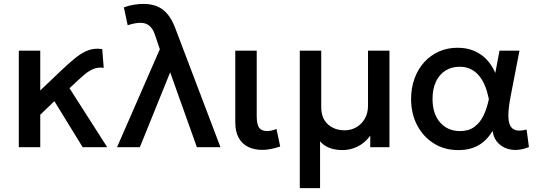

<svg xmlns="http://www.w3.org/2000/svg" viewBox="-20 -755 2768 985"><path d="M76.5 0V-495H186.5V-291L299.5 -398.5Q338 -435 370.5 -460.8Q403 -486.5 435 -497.8Q467 -509 504.5 -503L512 -407Q484.5 -411 461.8 -402.2Q439 -393.5 416.2 -374.8Q393.5 -356 365.5 -329.5L336.5 -302.5L530 0H404L259 -236L186.5 -166.5V0Z M580.5 0 800 -502.5 774.5 -577.5Q765.5 -606 747.2 -622Q729 -638 700.5 -638Q688 -638 671.2 -635Q654.5 -632 635 -625.5L615.5 -717Q641.5 -727 667.8 -731Q694 -735 715.5 -735Q754.5 -735 784.8 -723Q815 -711 838 -684.2Q861 -657.5 878 -613.5L1111 0H990L853 -384L697.5 0Z M1326 14Q1285 14 1253.8 -1Q1222.5 -16 1204.8 -47.5Q1187 -79 1187 -128.5V-495H1297V-160Q1297 -116.5 1309.5 -99.5Q1322 -82.5 1351 -82.5Q1361.5 -82.5 1373.8 -85.5Q1386 -88.5 1398.5 -93.5L1417.5 -3.5Q1394 4.5 1370.8 9.2Q1347.5 14 1326 14Z M1518 210V-495H1628V-206Q1628 -148 1662.2 -117.2Q1696.5 -86.5 1748.5 -86.5Q1781 -86.5 1808.2 -102.2Q1835.5 -118 1851.8 -146.5Q1868 -175 1868 -212.5V-495H1978V0H1879.5V-58.5Q1850.5 -20.5 1813.8 -2.8Q1777 15 1736 15Q1702 15 1672.2 4.5Q1642.5 -6 1622 -30V210Z M2330.5 15Q2260.5 15 2206 -19Q2151.5 -53 2120.2 -112.2Q2089 -171.5 2089 -247.5Q2089 -304.5 2106.8 -352.8Q2124.5 -401 2156.5 -436.2Q2188.5 -471.5 2232.2 -490.8Q2276 -510 2327.5 -510Q2376.5 -510 2414.2 -493.2Q2452 -476.5 2478.5 -447.5Q2505 -418.5 2521 -380.5L2542.5 -495H2645L2599.5 -260Q2588.5 -203 2588 -166Q2587.5 -129 2597.8 -110Q2608 -91 2629 -86.5Q2650 -82 2681.5 -90.5L2693.5 -0.5Q2648 18 2608 13.5Q2568 9 2540.8 -16Q2513.5 -41 2507 -83Q2478.5 -35.5 2435.8 -10.2Q2393 15 2330.5 15ZM2340 -82.5Q2384 -82.5 2413.2 -103.8Q2442.5 -125 2460.5 -162.2Q2478.5 -199.5 2488 -247Q2484.5 -263.5 2478.5 -285Q2472.5 -306.5 2461.8 -328.8Q2451 -351 2434.5 -370Q2418 -389 2394.2 -400.8Q2370.5 -412.5 2338 -412.5Q2296 -412.5 2264.8 -392.5Q2233.5 -372.5 2216.2 -335.5Q2199 -298.5 2199 -248Q2199 -170.5 2238 -126.5Q2277 -82.5 2340 -82.5Z"/></svg>

Font: Geologica Cursive
Style: Regular
Weight: 400
Designer: Sindre Bremnes, Frode Helland
Foundry: Monokrom Skriftforlag AS
Version: Version 1.010;gftools[0.9.28]